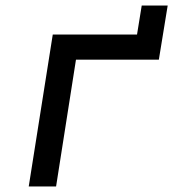

<svg xmlns="http://www.w3.org/2000/svg" viewBox="-20 -675 640 695"><path d="M84 0 171 -550H476L493 -655H587L555 -459H255L183 0Z"/></svg>

Font: JetBrains Mono NL Medium
Style: Italic
Weight: 500
Italic angle: -9°
Monospace: yes
Designer: Philipp Nurullin, Konstantin Bulenkov
Foundry: JetBrains
Version: Version 2.305; ttfautohint (v1.8.4.7-5d5b)